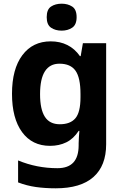

<svg xmlns="http://www.w3.org/2000/svg" viewBox="-20 -780 673 1040"><path d="M255 -556Q305 -556 345 -536Q385 -516 413 -476H417L429 -546H555V1Q555 118 486 179Q417 240 282 240Q224 240 174.5 233Q125 226 78 208V89Q179 131 291 131Q349 131 377.5 100Q406 69 406 7V-4Q406 -21 407.5 -39Q409 -57 410 -71H406Q378 -28 339 -9Q300 10 251 10Q154 10 99.5 -64.5Q45 -139 45 -272Q45 -406 101 -481Q157 -556 255 -556ZM302 -435Q250 -435 223.5 -394Q197 -353 197 -270Q197 -188 223 -147.5Q249 -107 304 -107Q361 -107 388.5 -139.5Q416 -172 416 -253V-271Q416 -359 389 -397Q362 -435 302 -435ZM314 -760Q347 -760 371 -744.5Q395 -729 395 -687Q395 -646 371 -630Q347 -614 314 -614Q280 -614 256.5 -630Q233 -646 233 -687Q233 -729 256.5 -744.5Q280 -760 314 -760Z"/></svg>

Font: Noto Sans Adlam Unjoined
Style: Regular
Weight: 400
Designer: Mark Jamra, Neil Patel
Foundry: JamraPatel LLC
Version: Version 3.001